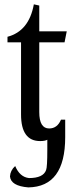

<svg xmlns="http://www.w3.org/2000/svg" viewBox="-20 -625 361 864"><path d="M107.4 218.3Q28.8 211.9 24.9 168.9Q26.4 142.1 48.3 122.1Q68.8 171.4 110.4 176.3Q174.8 176.3 187.5 140.1Q192.9 127.4 192.9 48.3V3.9Q182.1 9.8 160.6 9.8Q74.7 9.8 74.7 -109.9V-434.6H13.7V-459.5Q110.4 -484.9 132.3 -605.5L156.7 -600.1V-483.9H280.3L270.5 -434.6H156.7V-120.6Q156.7 -46.9 201.2 -46.9Q237.8 -46.9 254.4 -86.4H273.4V-7.8Q273.4 215.8 107.4 218.3Z"/></svg>

Font: Almanac
Style: Regular
Weight: 400
Designer: Eden's Almanac
Version: Version 3.501;March 28, 2021;FontCreator 13.0.0.2683 64-bit